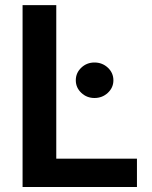

<svg xmlns="http://www.w3.org/2000/svg" viewBox="-20 -748 609 768"><path d="M70.3 0V-727.5H205.1V-113.3H527.8V0ZM357.9 -356Q327.1 -356 305.2 -376.7Q283.2 -397.5 283.2 -426.8Q283.2 -456.5 305.2 -477.3Q327.1 -498 357.9 -498Q389.2 -498 411.4 -477.3Q433.6 -456.5 433.6 -426.8Q433.6 -397.5 411.4 -376.7Q389.2 -356 357.9 -356Z"/></svg>

Font: V-Inter
Style: SemiBold-600
Weight: 600
Designer: Rasmus Andersson
Foundry: rsms
Version: Version 4.000;git-4146feb